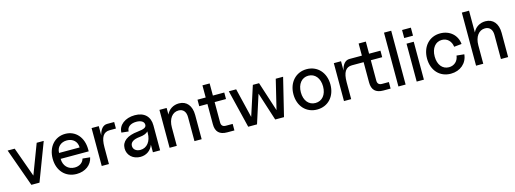

<svg xmlns="http://www.w3.org/2000/svg" viewBox="-7 -1570 6565 2446"><g transform="rotate(-15 3275.5 -347.0)"><path d="M198 0H305L495 -500H402L253 -107L112 -500H19Z M793 16C907 16 993 -48 1012 -145L914 -155C900 -103 853 -70 790 -70C704 -70 644 -132 644 -223H1014V-248C1014 -407 919 -516 781 -516C643 -516 546 -407 546 -251C546 -92 646 16 793 16ZM915 -301H644C644 -377 700 -430 780 -430C860 -430 915 -378 915 -301Z M1126 0H1221V-221C1221 -353 1259 -414 1342 -414H1424V-500H1332C1277 -500 1239 -456 1221 -378V-500H1126Z M1634 16C1714 16 1775 -29 1801 -100V0H1896V-329C1896 -447 1823 -516 1699 -516C1571 -516 1478 -444 1478 -346L1571 -336C1571 -393 1620 -430 1696 -430C1757 -430 1795 -407 1798 -369C1801 -331 1771 -313 1682 -304C1541 -290 1465 -232 1465 -139C1465 -50 1536 16 1634 16ZM1656 -70C1601 -70 1563 -101 1563 -146C1563 -195 1605 -224 1689 -232C1743 -237 1781 -252 1801 -275V-253C1801 -144 1742 -70 1656 -70Z M2349 -317V0H2444V-319C2444 -442 2382 -516 2281 -516C2206 -516 2145 -476 2116 -413V-500H2021V0H2116V-243C2116 -356 2171 -430 2253 -430C2314 -430 2349 -388 2349 -317Z M2781 0H2876V-86H2786C2746 -86 2726 -106 2726 -146V-414H2876V-500H2726V-660H2631V-500H2523V-414H2631V-147C2631 -48 2680 0 2781 0Z M3058 0H3174L3294 -373L3414 0H3530L3652 -500H3555L3461 -111L3335 -500H3253L3127 -111L3033 -500H2936Z M3965 16C4109 16 4209 -92 4209 -249C4209 -406 4108 -516 3965 -516C3822 -516 3721 -405 3721 -249C3721 -93 3821 16 3965 16ZM3965 -70C3877 -70 3819 -141 3819 -249C3819 -358 3878 -430 3965 -430C4053 -430 4112 -358 4112 -249C4112 -141 4054 -70 3965 -70Z M4321 0H4416V-221C4416 -353 4454 -414 4537 -414H4691V-147C4691 -48 4740 0 4841 0H4936V-86H4846C4806 -86 4786 -106 4786 -146V-414H4936V-500H4786V-660H4691V-500H4527C4472 -500 4434 -456 4416 -378V-500H4321Z M5039 0H5134V-710H5039Z M5280 0H5375V-500H5280ZM5270 -577H5386V-683H5270Z M5728 16C5853 16 5945 -63 5956 -179L5856 -189C5848 -118 5796 -70 5726 -70C5640 -70 5584 -141 5584 -249C5584 -358 5641 -430 5726 -430C5796 -430 5847 -380 5856 -305L5956 -315C5945 -434 5852 -516 5726 -516C5582 -516 5483 -406 5483 -249C5483 -92 5582 16 5728 16Z M6391 -317V0H6486V-319C6486 -442 6424 -516 6323 -516C6248 -516 6187 -476 6158 -413V-700H6063V0H6158V-243C6158 -356 6213 -430 6295 -430C6356 -430 6391 -388 6391 -317Z"/></g></svg>

Font: Uncut Sans Medium
Style: Regular
Weight: 500
Designer: Kasper Nordkvist
Foundry: UNCUT.wtf
Version: Version 1.304;Glyphs 3.2 (3246)